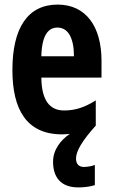

<svg xmlns="http://www.w3.org/2000/svg" viewBox="-20 -575 491 836"><path d="M311 115C311 82 340 35 397 -28V-138C348 -107 307 -94 259 -94C195 -94 161 -140 160 -237H422V-310C422 -460 354 -555 231 -555C102 -555 34 -455 34 -270C34 -98 96 10 250 10C261 10 273 9 284 8C245 34 211 77 211 129C211 195 243 241 321 241C344 241 372 238 393 231V143C383 148 359 152 346 152C325 152 311 141 311 115ZM230 -455C278 -455 302 -407 302 -330H160C162 -421 190 -455 230 -455Z"/></svg>

Font: Noto Sans Malayalam ExtraCondensed
Style: Bold
Weight: 700
Width: 2
Designer: Jelle Bosma - Monotype Design Team
Foundry: Monotype Imaging Inc.
Version: Version 2.104